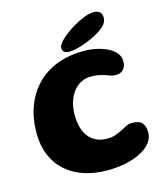

<svg xmlns="http://www.w3.org/2000/svg" viewBox="-118 -864 861 991"><g transform="rotate(-15 312.0 -369.0)"><path d="M333.5 34.5Q265 34.5 209 15.8Q153 -3 112.8 -39Q72.5 -75 50.8 -127Q29 -179 29 -245.5Q29 -323 52.5 -386.8Q76 -450.5 120.8 -496.8Q165.5 -543 229.2 -567.8Q293 -592.5 373.5 -592.5Q411.5 -592.5 445 -584.8Q478.5 -577 504 -563.2Q529.5 -549.5 543.8 -530.8Q558 -512 558 -490.5Q558 -460.5 543.2 -445Q528.5 -429.5 504 -429.5Q489 -429.5 477 -433.5Q465 -437.5 451.2 -442.5Q437.5 -447.5 419 -451.5Q400.5 -455.5 372.5 -455.5Q347 -455.5 324 -444.2Q301 -433 282.8 -411Q264.5 -389 254 -357Q243.5 -325 243.5 -283.5Q243.5 -251 250.8 -222.2Q258 -193.5 273.8 -171.5Q289.5 -149.5 314.8 -136.8Q340 -124 376 -124Q400.5 -124 420.2 -130.8Q440 -137.5 456.2 -146.5Q472.5 -155.5 487.2 -162.5Q502 -169.5 517.5 -169.5Q557.5 -169.5 572.2 -151Q587 -132.5 587 -101.5Q587 -70.5 567.5 -45.5Q548 -20.5 513.2 -2.8Q478.5 15 432.5 24.8Q386.5 34.5 333.5 34.5ZM301 -608Q286 -608 276 -614.8Q266 -621.5 266 -637Q266 -656 294.8 -682Q323.5 -708 364.5 -733Q393.5 -750 423.2 -761.5Q453 -773 473.5 -773Q495 -773 506.8 -763Q518.5 -753 518.5 -731Q518.5 -707.5 496.5 -687.2Q474.5 -667 438.5 -649Q403.5 -631.5 365.8 -619.8Q328 -608 301 -608Z"/></g></svg>

Font: Gluten SemiBold
Style: Regular
Weight: 600
Designer: Tyler Finck
Foundry: Etcetera Type Company
Version: Version 1.300